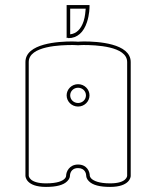

<svg xmlns="http://www.w3.org/2000/svg" viewBox="-20 -698 614 755"><path d="M318 -323C318 -306 304 -293 287 -293C270 -293 256 -306 256 -323C256 -340 270 -353 287 -353C304 -353 318 -340 318 -323ZM332 -323C332 -347 312 -367 287 -367C262 -367 242 -347 242 -323C242 -299 262 -279 287 -279C312 -279 332 -299 332 -323ZM266 -521C277 -521 284 -520 287 -520C289 -520 296 -521 308 -521C354 -521 480 -517 480 -454V-7C480 -6 479 23 413 23C369 23 349 13 340 5C333 -2 333 -7 333 -7C333 -22 323 -51 287 -51C252 -51 240 -22 240 -7C240 -6 240 -1 234 5C226 13 207 23 161 23C94 23 93 -7 93 -7V-454C93 -518 221 -521 266 -521ZM494 -7V-454C494 -528 363 -535 310 -535C298 -535 289 -534 287 -534C285 -534 276 -535 264 -535C211 -535 80 -528 80 -454V-7C80 -4 82 37 161 37C201 37 230 30 245 14C255 4 255 -5 255 -7C255 -11 257 -37 287 -37C315 -37 319 -14 319 -7C319 -4 320 5 329 14C344 30 373 37 413 37C490 37 494 -2 494 -6ZM317 -664C316 -654 315 -634 309 -615C298 -582 280 -566 256 -563V-664ZM322 -611C332 -641 332 -670 332 -671V-678H242V-548C244 -550 247 -550 249 -548C284 -548 309 -571 322 -611Z"/></svg>

Font: Platiipus Light
Style: Light
Weight: 400
Version: Version 001.000